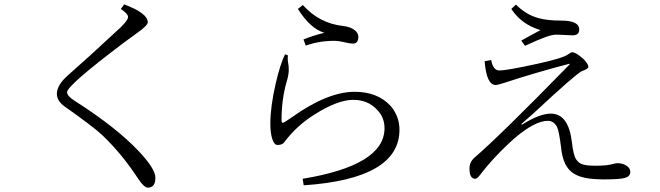

<svg xmlns="http://www.w3.org/2000/svg" viewBox="-20 -822 3040 885"><path d="M552.2 -801.8Q661.1 -761.2 661.1 -719.2Q661.1 -704.1 607.9 -667Q584.5 -650.4 550.3 -625Q289.1 -427.7 289.1 -397Q289.1 -378.9 326.2 -356Q516.6 -234.4 620.1 -124.5Q696.3 -43.5 696.3 -2.9Q696.3 43 661.1 43Q645 43 618.2 3.9Q543.9 -110.8 451.2 -199.2Q404.8 -242.2 279.3 -330.1Q242.2 -356.4 242.2 -389.2Q242.2 -428.7 289.1 -471.2Q392.1 -562 511.2 -672.9Q570.3 -724.6 570.3 -744.1Q570.3 -757.8 537.1 -780.8Z M1375 2Q1752.4 -59.6 1752.4 -231Q1752.4 -280.3 1719.2 -314.9Q1676.8 -361.8 1608.4 -361.8Q1536.1 -361.8 1429.2 -293.9Q1346.2 -241.7 1290 -166Q1281.2 -153.8 1259.3 -153.8Q1243.7 -153.8 1234.9 -182.1Q1226.1 -208.5 1226.1 -252.9Q1226.1 -329.6 1251 -438Q1271.5 -526.4 1293.9 -571.8L1307.1 -566.9Q1304.7 -545.9 1309.1 -526.9Q1311 -518.1 1311 -497.1Q1311 -477.1 1299.8 -439.9Q1277.8 -362.3 1277.8 -269Q1277.8 -255.9 1283.7 -255.9Q1288.6 -255.9 1325.7 -281.7Q1489.7 -398.9 1615.2 -398.9Q1719.7 -398.9 1780.3 -334Q1821.3 -285.6 1821.3 -224.1Q1821.3 2.4 1379.9 32.2ZM1378.9 -640.1Q1420.9 -657.7 1475.1 -670.9Q1411.1 -689.5 1353 -780.8L1376 -798.8Q1451.2 -714.4 1562 -702.1Q1597.2 -698.2 1616.7 -681.6Q1631.8 -668.9 1631.8 -652.8Q1631.8 -621.1 1606.9 -621.1Q1592.8 -621.1 1568.8 -627Q1541 -633.8 1519 -633.8Q1451.7 -633.8 1389.2 -611.8Z M2382.8 -634.8Q2404.3 -647.5 2471.2 -683.1Q2382.8 -710 2336.9 -780.8L2357.9 -800.8Q2405.8 -753.4 2462.9 -738.3Q2503.9 -727.1 2566.9 -727.1Q2649.9 -727.1 2649.9 -686Q2649.9 -659.2 2619.1 -659.2Q2607.9 -659.2 2594.7 -660.2Q2564.9 -662.1 2540 -662.1Q2509.3 -662.1 2399.9 -610.8ZM2244.1 -545.4Q2252.4 -497.1 2282.2 -497.1Q2314.9 -497.1 2456.1 -527.8Q2577.1 -554.2 2600.1 -572.3Q2611.3 -581.1 2617.7 -581.1Q2633.8 -581.1 2667 -552.2Q2691.9 -528.3 2691.9 -513.2Q2691.9 -504.4 2662.1 -494.1Q2634.3 -481.4 2439.9 -300.3L2382.8 -250L2385.3 -247.1Q2467.3 -298.3 2519 -298.3Q2600.6 -298.3 2616.2 -166Q2622.6 -107.9 2635.3 -87.9Q2647.5 -68.8 2669.9 -63Q2688 -58.1 2728 -58.1Q2779.8 -58.1 2808.1 -66.9Q2818.4 -69.8 2826.2 -69.8Q2851.1 -69.8 2868.7 -57.6Q2885.3 -46.4 2885.3 -29.8Q2885.3 -10.3 2863.3 -2.9Q2841.8 4.9 2764.2 4.9Q2739.3 4.9 2714.4 2.9Q2638.7 -2.9 2606 -37.1Q2573.7 -69.8 2566.4 -141.1Q2557.1 -217.3 2547.4 -237.3Q2532.2 -265.1 2505.4 -265.1Q2445.8 -265.1 2352.1 -185.1Q2258.8 -102.5 2189.9 -12.2Q2179.2 2 2169.9 2Q2144 2 2144 -45.9Q2144 -75.2 2168 -96.2Q2281.7 -193.4 2606 -525.4L2605 -528.3Q2446.3 -486.8 2305.2 -440.4Q2273.4 -430.2 2265.1 -430.2Q2222.2 -430.2 2213.9 -540Z"/></svg>

Font: I.MingCP
Style: Regular
Weight: 400
Designer: I.Font Project
Version: Version 8.000; Sep 06, 2022